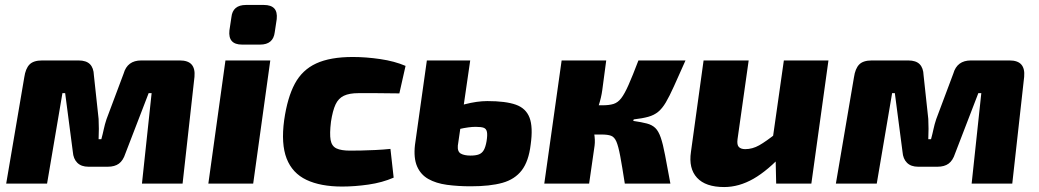

<svg xmlns="http://www.w3.org/2000/svg" viewBox="-20 -741 4193 775"><path d="M706 -497Q739 -497 753.5 -480.5Q768 -464 765 -431L717 0H553L592 -365H580L486 -121Q477 -93 460 -80.5Q443 -68 415 -68H337Q308 -68 292 -84Q276 -100 274 -128L243 -365H232L170 0H5L78 -429Q83 -464 99 -480.5Q115 -497 150 -497H297Q328 -497 343 -482Q358 -467 359 -437L378 -261Q379 -240 379 -221Q379 -202 378 -179H389Q395 -201 399 -220Q403 -239 410 -260L479 -444Q494 -497 550 -497Z M1071 -497 1002 0H821L890 -497ZM1045 -721Q1074 -721 1087 -707Q1100 -693 1097 -664L1089 -611Q1083 -561 1030 -561H957Q900 -561 906 -618L914 -671Q919 -721 973 -721Z M1404 -511Q1457 -511 1515 -502.5Q1573 -494 1617 -475L1592 -364Q1541 -365 1499 -365Q1457 -365 1427 -365Q1390 -365 1368 -354.5Q1346 -344 1334.5 -319.5Q1323 -295 1316 -250Q1310 -201 1314.5 -176Q1319 -151 1338 -142Q1357 -133 1393 -133Q1412 -133 1438.5 -133.5Q1465 -134 1496 -135.5Q1527 -137 1556 -140L1569 -24Q1523 -4 1467.5 4Q1412 12 1361 12Q1274 12 1217 -15Q1160 -42 1137 -101Q1114 -160 1127 -256Q1140 -347 1170 -403Q1200 -459 1256.5 -485Q1313 -511 1404 -511Z M1878 -497 1828 -153Q1827 -141 1830 -133Q1833 -125 1840 -121Q1847 -117 1857 -115Q1867 -113 1879 -113Q1901 -113 1913.5 -118Q1926 -123 1933 -135.5Q1940 -148 1944 -171Q1948 -196 1945.5 -208.5Q1943 -221 1933 -225Q1923 -229 1900 -229Q1873 -229 1833.5 -220Q1794 -211 1738 -172L1754 -274Q1805 -307 1855.5 -320Q1906 -333 1947 -333Q2021 -333 2062 -318.5Q2103 -304 2117.5 -266Q2132 -228 2122 -157Q2114 -90 2086 -53.5Q2058 -17 2008 -3Q1958 11 1880 11Q1828 11 1784 5Q1740 -1 1709 -18.5Q1678 -36 1663.5 -69.5Q1649 -103 1655 -156L1703 -497Z M2747 -497Q2719 -434 2700.5 -393Q2682 -352 2667.5 -327.5Q2653 -303 2636.5 -289.5Q2620 -276 2596.5 -269.5Q2573 -263 2538 -259L2536 -253Q2570 -248 2591 -242.5Q2612 -237 2625 -224.5Q2638 -212 2647 -186Q2656 -160 2664.5 -115Q2673 -70 2686 0H2502Q2491 -71 2483.5 -111Q2476 -151 2468 -169.5Q2460 -188 2446.5 -193Q2433 -198 2409 -198L2412 -316Q2439 -316 2456.5 -321.5Q2474 -327 2487.5 -344.5Q2501 -362 2517 -398Q2533 -434 2557 -497ZM2427 -497 2411 -377Q2407 -347 2396.5 -315Q2386 -283 2369 -254Q2373 -232 2378 -204Q2383 -176 2380 -153L2358 0H2177L2247 -497ZM2455 -316 2439 -198H2342L2358 -316Z M3002 -497 2957 -179Q2954 -156 2962.5 -147.5Q2971 -139 2988 -139Q3017 -139 3044.5 -154.5Q3072 -170 3116 -205L3145 -124Q3080 -53 3021.5 -19.5Q2963 14 2903 14Q2828 14 2793.5 -23.5Q2759 -61 2769 -128L2820 -497ZM3324 -497 3255 0H3113L3110 -134L3094 -146L3144 -497Z M4055 -497Q4088 -497 4102.5 -480.5Q4117 -464 4114 -431L4066 0H3902L3941 -365H3929L3835 -121Q3826 -93 3809 -80.5Q3792 -68 3764 -68H3686Q3657 -68 3641 -84Q3625 -100 3623 -128L3592 -365H3581L3519 0H3354L3427 -429Q3432 -464 3448 -480.5Q3464 -497 3499 -497H3646Q3677 -497 3692 -482Q3707 -467 3708 -437L3727 -261Q3728 -240 3728 -221Q3728 -202 3727 -179H3738Q3744 -201 3748 -220Q3752 -239 3759 -260L3828 -444Q3843 -497 3899 -497Z"/></svg>

Font: Exo 2 ExtraBold
Style: Italic
Weight: 800
Italic angle: -8°
Designer: Natanael Gama
Foundry: Natanael Gama
Version: Version 2.010